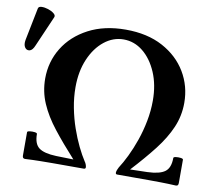

<svg xmlns="http://www.w3.org/2000/svg" viewBox="-79 -805 1011 900"><g transform="rotate(10 426.5 -355.0)"><path d="M95 3Q83 3 83 -11V-122Q83 -127 95 -128.5Q107 -130 118.5 -128.5Q130 -127 130 -122Q130 -75 154.5 -56.5Q179 -38 237 -36L319 -34Q259 -100 215 -156Q171 -212 147 -267.5Q123 -323 123 -385Q123 -465 163.5 -531Q204 -597 279 -636.5Q354 -676 456 -676Q559 -676 632.5 -636.5Q706 -597 745.5 -531Q785 -465 785 -385Q785 -323 761 -267.5Q737 -212 693.5 -156Q650 -100 589 -34L671 -36Q729 -38 754 -56.5Q779 -75 779 -122Q779 -127 790.5 -128.5Q802 -130 813.5 -128.5Q825 -127 825 -122V-11Q825 3 814 3Q776 1 741 0.5Q706 0 683 0Q649 0 608.5 0Q568 0 533 0Q526 0 526 -8Q526 -13 529 -21Q532 -29 535 -34Q552 -60 570 -97Q588 -134 603.5 -178.5Q619 -223 628.5 -272Q638 -321 638 -370Q638 -445 613 -503.5Q588 -562 546.5 -595.5Q505 -629 454 -629Q404 -629 362 -595.5Q320 -562 295 -503.5Q270 -445 270 -370Q270 -321 279.5 -272Q289 -223 304.5 -178.5Q320 -134 338 -97Q356 -60 373 -34Q377 -29 380 -21Q383 -13 383 -8Q383 0 375 0Q340 0 300 0Q260 0 225 0Q203 0 168 0.5Q133 1 95 3ZM52 -530Q42 -505 28 -502Q14 -499 5.5 -511.5Q-3 -524 1 -547L32 -702Q34 -712 48.5 -712.5Q63 -713 80 -707.5Q97 -702 108 -693Q119 -684 115 -675Z"/></g></svg>

Font: Junicode VF
Style: Regular
Weight: 400
Designer: Peter S. Baker
Version: Version 2.213